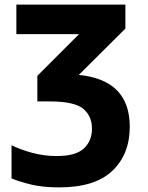

<svg xmlns="http://www.w3.org/2000/svg" viewBox="-20 -573 640 833"><path d="M543 -23Q543 -226 322 -248L524 -449V-553H51V-425H323L142 -244V-133H195Q302 -133 340.5 -101.5Q379 -70 379 -15Q379 38 344 71Q309 104 226 104Q171 104 119.5 90Q68 76 30 57V201Q66 216 116.5 228Q167 240 237 240Q392 240 467.5 168Q543 96 543 -23Z"/></svg>

Font: Noto Sans Mono UI ExtraBold
Style: Regular
Weight: 800
Designer: Monotype Design team
Foundry: Monotype Imaging Inc.
Version: 1.000